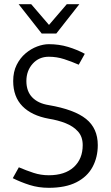

<svg xmlns="http://www.w3.org/2000/svg" viewBox="-20 -887 528 917"><path d="M447 -194Q447 -136 422 -89.5Q397 -43 345 -16.5Q293 10 213 10Q164 10 121.5 -3.5Q79 -17 41 -36L70 -88Q105 -73 140 -61.5Q175 -50 213 -50Q290 -50 332.5 -89Q375 -128 375 -194Q375 -234 352.5 -259Q330 -284 293.5 -298.5Q257 -313 213 -320Q131 -335 87 -380Q43 -425 43 -500Q43 -544 59.5 -577Q76 -610 102 -632Q128 -654 157.5 -665Q187 -676 213 -676Q262 -676 305 -663Q348 -650 385 -630L356 -578Q322 -593 286.5 -604.5Q251 -616 213 -616Q166 -616 136 -582.5Q106 -549 106 -500Q106 -451 134 -422Q162 -393 213 -385Q335 -364 391 -319Q447 -274 447 -194ZM249 -727H179L69 -867H129L214 -768L299 -867H359Z"/></svg>

Font: Epunda Sans Light
Style: Regular
Weight: 300
Designer: Simon Atzbach
Foundry: typofactur
Version: Version 2.204; ttfautohint (v1.8.4.7-5d5b)